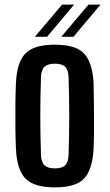

<svg xmlns="http://www.w3.org/2000/svg" viewBox="-20 -801 473 829"><path d="M217 8Q127 8 90 -30Q53 -68 49 -157Q47 -195 46.5 -247Q46 -299 46.5 -351.5Q47 -404 49 -444Q53 -532 89.5 -570Q126 -608 217 -608Q308 -608 343.5 -569.5Q379 -531 384 -444Q385 -405 385.5 -353Q386 -301 386 -249Q386 -197 384 -157Q379 -69 343.5 -30.5Q308 8 217 8ZM217 -74Q248 -74 261.5 -87.5Q275 -101 276 -131Q279 -219 279 -300.5Q279 -382 276 -469Q275 -499 261.5 -512.5Q248 -526 217 -526Q186 -526 172 -512.5Q158 -499 157 -469Q154 -382 154 -300Q154 -218 157 -131Q158 -101 172 -87.5Q186 -74 217 -74ZM297 -642H246V-644L362 -781H413V-780ZM132 -642V-644L248 -781H299V-780L183 -642Z"/></svg>

Font: Big Shoulders Display
Style: Bold
Weight: 700
Designer: Patric King
Foundry: XO Type Co
Version: Version 1.000; ttfautohint (v1.8.2)